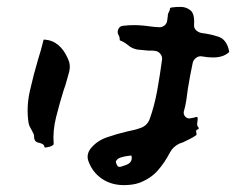

<svg xmlns="http://www.w3.org/2000/svg" viewBox="-20 -539 705 558"><path d="M646 -390Q646 -388 645 -387Q629 -372 599 -372Q583 -372 568 -375Q558 -377 550 -371Q542 -365 540 -356Q536 -337 532.5 -318.5Q529 -300 526 -281Q524 -265 521.5 -248Q519 -231 514 -214Q513 -206 518.5 -200Q524 -194 532 -195Q538 -196 543 -197Q548 -198 550 -199H553Q554 -199 554 -197Q555 -195 554.5 -192Q554 -189 554 -187Q553 -182 553 -177.5Q553 -173 557 -168Q559 -167 557 -165Q557 -163 555 -163Q553 -163 551 -161Q549 -158 551 -151V-148Q551 -146 550 -146Q540 -139 530.5 -134.5Q521 -130 511 -125Q509 -124 506.5 -123.5Q504 -123 502 -122Q483 -113 474 -96Q459 -67 439 -44Q419 -21 386 -8Q375 -4 363 -2.5Q351 -1 340 -1Q304 -1 277 -19Q250 -37 238 -68Q229 -89 244 -108Q262 -130 291 -140Q320 -150 350 -157Q359 -159 368 -161Q377 -163 385 -166Q407 -172 415 -193Q429 -232 437 -276.5Q445 -321 451 -366Q452 -375 446 -382.5Q440 -390 431 -391Q426 -392 420.5 -392Q415 -392 410 -392Q403 -393 395 -393.5Q387 -394 379 -395Q363 -398 352 -408Q339 -418 330 -421Q328 -421 328 -423Q328 -428 327 -431.5Q326 -435 324 -438Q320 -446 324 -454.5Q328 -463 337 -464Q345 -465 353 -465.5Q361 -466 369 -466Q383 -466 398 -464.5Q413 -463 427 -461Q430 -461 433.5 -460.5Q437 -460 441 -460Q450 -459 457.5 -464.5Q465 -470 466 -480Q467 -486 467.5 -491Q468 -496 468 -497Q468 -499 471 -504.5Q474 -510 474 -514Q474 -516 477 -517Q489 -519 505 -519Q521 -519 533.5 -509Q546 -499 544 -468Q543 -458 549.5 -451.5Q556 -445 566 -443Q592 -440 615.5 -432Q639 -424 646 -390ZM120 -112Q119 -111 116.5 -111Q114 -111 112 -110Q110 -110 110 -111Q109 -111 109 -113Q108 -120 97 -123Q93 -124 89.5 -125Q86 -126 83 -129Q80 -133 79.5 -136.5Q79 -140 79 -143Q79 -147 78 -149L72 -161Q69 -166 66.5 -171Q64 -176 63 -182Q56 -227 67 -275.5Q78 -324 90 -364Q95 -380 99 -394Q103 -408 106 -421Q106 -424 109 -424Q155 -421 178 -367Q186 -350 181 -330Q177 -317 173.5 -303.5Q170 -290 165 -277Q153 -238 143 -198.5Q133 -159 136 -121Q136 -120 135.5 -119.5Q135 -119 135 -118Q127 -112 120 -112ZM362 -86V-87H361Q359 -87 357 -86.5Q355 -86 353 -86Q343 -85 331.5 -81.5Q320 -78 317 -70Q316 -67 320 -59Q322 -57 322 -56Q324 -54 327 -54Q329 -54 330.5 -54.5Q332 -55 333 -55Q340 -57 347.5 -60Q355 -63 359 -68Q365 -76 362 -86Z"/></svg>

Font: Slackside One
Style: Regular
Weight: 400
Version: Version 1.000